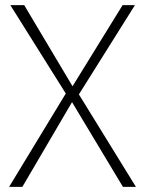

<svg xmlns="http://www.w3.org/2000/svg" viewBox="-20 -731 567 751"><path d="M263.7 -393.6 459.5 -710.9H507.8L288.6 -361.8L511.7 0H460.9L261.7 -331.5L67.4 0H15.6L237.3 -365.2L20.5 -710.9H74.7Z"/></svg>

Font: Ufes Sans Thin
Style: Regular
Weight: 100
Designer: Ricardo Esteves & Thais Bronze
Foundry: ProDesignUfes - Ricardo Esteves, Thais Bronze (This is a derivative work, based on Roboto family, by Christian Robertson
Version: Version 2.0